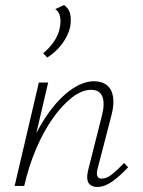

<svg xmlns="http://www.w3.org/2000/svg" viewBox="-20 -737 566 761"><path d="M167 -509 151 -526Q176 -546 194 -572.5Q212 -599 217 -627Q222 -652 218 -671.5Q214 -691 199 -701L234 -717Q254 -703 258.5 -680Q263 -657 258 -630Q253 -608 240.5 -585.5Q228 -563 209.5 -543.5Q191 -524 167 -509ZM366 4Q350 4 339.5 -3Q329 -10 326.5 -24.5Q324 -39 329 -61L385 -283Q396 -328 385.5 -354.5Q375 -381 341 -381Q305 -381 266 -351Q227 -321 190 -269Q153 -217 123.5 -148Q94 -79 76 0H47Q70 -91 104 -167.5Q138 -244 179.5 -299Q221 -354 266 -384.5Q311 -415 353 -415Q384 -415 403.5 -399.5Q423 -384 428 -354Q433 -324 422 -281L367 -69Q362 -51 365.5 -40Q369 -29 383 -29Q403 -29 424.5 -46.5Q446 -64 472 -91L488 -74Q454 -38 424 -17Q394 4 366 4ZM38 0 134 -410H171L75 0Z"/></svg>

Font: Ysabeau Office ExtraLight
Style: Italic
Weight: 250
Italic angle: -12°
Designer: Christian Thalmann (Catharsis Fonts)
Version: Version 2.001;gftools[0.9.30]; featfreeze: tnum,lnum,ss02